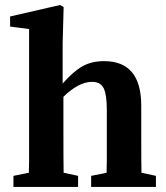

<svg xmlns="http://www.w3.org/2000/svg" viewBox="-20 -740 659 760"><path d="M539.1 -321.8V-207Q539.1 -91.8 540 -56.2L597.2 -43.9V0H340.8V-43.9L401.9 -56.2Q402.8 -93.3 402.8 -103.5V-306.2Q402.8 -363.3 390.9 -389.6Q378.9 -416 344.2 -416Q292 -416 231 -356.9V-224.6Q231 -92.8 231.9 -56.2L289.1 -43.9V0H33.2V-43.9L94.2 -56.2Q95.2 -94.2 95.2 -104.5V-625L20 -634.8V-674.8L217.8 -720.2L231.9 -711.9L228 -569.8V-409.2Q269 -456.1 305.4 -477.1Q341.8 -498 392.1 -498Q539.1 -498 539.1 -321.8Z"/></svg>

Font: SourceSerifPro-Bold
Style: Bold
Weight: 700
Designer: Frank Grießhammer
Foundry: Adobe Systems Incorporated
Version: Version 1.014;PS Version 1.0;hotconv 1.0.73;makeotf.lib2.5.5